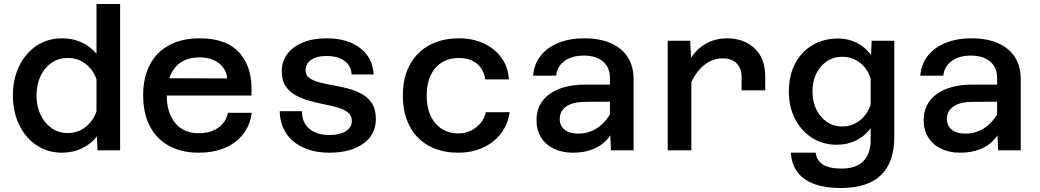

<svg xmlns="http://www.w3.org/2000/svg" viewBox="-20 -757 5240 967"><path d="M293 -564Q347 -564 392 -543Q437 -522 466 -486V-737H585V0H471L468 -70Q440 -33 394 -10.5Q348 12 293 12Q220 12 164 -25.5Q108 -63 76.5 -128.5Q45 -194 45 -276Q45 -359 76.5 -424Q108 -489 164 -526.5Q220 -564 293 -564ZM321 -87Q371 -87 409.5 -116.5Q448 -146 466 -195V-358Q448 -408 409.5 -436.5Q371 -465 321 -465Q275 -465 239.5 -440.5Q204 -416 184 -373.5Q164 -331 164 -276Q164 -222 184 -179.5Q204 -137 239.5 -112Q275 -87 321 -87Z M981 12Q894 12 831 -22.5Q768 -57 734.5 -122Q701 -187 701 -277Q701 -367 735 -431.5Q769 -496 833 -530Q897 -564 986 -564Q1124 -564 1189.5 -487Q1255 -410 1246 -276H796L797 -363L1124 -362Q1120 -410 1082 -439Q1044 -468 986 -468Q904 -468 862 -417Q820 -366 820 -272Q820 -218 839 -175.5Q858 -133 893.5 -109.5Q929 -86 981 -86Q1040 -86 1079.5 -114Q1119 -142 1128 -189H1248Q1236 -96 1164.5 -42Q1093 12 981 12Z M1639 12Q1565 12 1508.5 -13.5Q1452 -39 1421 -86Q1390 -133 1389 -197H1501Q1500 -141 1537.5 -109Q1575 -77 1639 -77Q1690 -77 1721 -96Q1752 -115 1752 -148Q1752 -174 1733 -190Q1714 -206 1682.5 -215Q1651 -224 1613.5 -231.5Q1576 -239 1538 -249.5Q1500 -260 1468.5 -277.5Q1437 -295 1418 -324Q1399 -353 1399 -398Q1399 -447 1426.5 -484.5Q1454 -522 1505 -543Q1556 -564 1625 -564Q1729 -564 1793 -515.5Q1857 -467 1862 -382H1751Q1748 -427 1714.5 -451Q1681 -475 1625 -475Q1574 -475 1546.5 -455Q1519 -435 1519 -404Q1519 -378 1538.5 -364Q1558 -350 1589 -342Q1620 -334 1658 -327.5Q1696 -321 1733.5 -311Q1771 -301 1802.5 -283.5Q1834 -266 1853.5 -236Q1873 -206 1873 -158Q1873 -79 1809.5 -33.5Q1746 12 1639 12Z M2288 12Q2202 12 2139 -23Q2076 -58 2042.5 -123Q2009 -188 2009 -276Q2009 -366 2044 -430.5Q2079 -495 2142.5 -529.5Q2206 -564 2291 -564Q2361 -564 2416 -538.5Q2471 -513 2505 -467Q2539 -421 2543 -357H2424Q2416 -410 2380.5 -437.5Q2345 -465 2291 -465Q2242 -465 2205.5 -442.5Q2169 -420 2149 -378Q2129 -336 2129 -276Q2129 -186 2173.5 -135.5Q2218 -85 2288 -85Q2322 -85 2350.5 -98.5Q2379 -112 2399.5 -136Q2420 -160 2427 -192H2547Q2538 -130 2502.5 -84Q2467 -38 2411.5 -13Q2356 12 2288 12Z M3057 0 3052 -117V-365Q3052 -417 3017 -447Q2982 -477 2920 -477Q2861 -477 2823.5 -450Q2786 -423 2781 -376H2665Q2670 -435 2703.5 -477Q2737 -519 2793.5 -541.5Q2850 -564 2924 -564Q3000 -564 3055.5 -540Q3111 -516 3141 -470Q3171 -424 3171 -358V0ZM2865 12Q2811 12 2769.5 -8Q2728 -28 2705 -65Q2682 -102 2682 -151Q2682 -236 2748 -283.5Q2814 -331 2931 -331H3066V-245L2927 -244Q2867 -244 2833 -221.5Q2799 -199 2799 -157Q2799 -124 2823.5 -104Q2848 -84 2891 -84Q2946 -84 2989.5 -113.5Q3033 -143 3060 -195L3073 -111Q3047 -50 2994 -19Q2941 12 2865 12Z M3715 -302V-371Q3715 -412 3690.5 -437.5Q3666 -463 3620 -463Q3564 -463 3518 -422Q3472 -381 3441 -293L3426 -405Q3449 -457 3480.5 -492.5Q3512 -528 3552.5 -546Q3593 -564 3641 -564Q3726 -564 3780 -514Q3834 -464 3834 -371V-302ZM3343 0V-552H3456L3462 -435V0Z M4367 -480 4370 -552H4484V-65Q4484 60 4417 125Q4350 190 4213 190Q4138 190 4083 170.5Q4028 151 3997.5 111.5Q3967 72 3963 12H4088Q4093 52 4125 72Q4157 92 4219 92Q4292 92 4328.5 54.5Q4365 17 4365 -51V-111Q4337 -72 4292.5 -50Q4248 -28 4194 -28Q4124 -28 4069.5 -63Q4015 -98 3984 -158.5Q3953 -219 3953 -295Q3953 -378 3985.5 -438.5Q4018 -499 4074 -531Q4130 -563 4201 -563Q4254 -563 4297.5 -540Q4341 -517 4367 -480ZM4222 -120Q4272 -120 4310.5 -150.5Q4349 -181 4365 -231V-361Q4349 -412 4310.5 -441.5Q4272 -471 4222 -471Q4178 -471 4144 -448Q4110 -425 4091 -386Q4072 -347 4072 -297Q4072 -246 4091 -206.5Q4110 -167 4144 -143.5Q4178 -120 4222 -120Z M5007 0 5002 -117V-365Q5002 -417 4967 -447Q4932 -477 4870 -477Q4811 -477 4773.5 -450Q4736 -423 4731 -376H4615Q4620 -435 4653.5 -477Q4687 -519 4743.5 -541.5Q4800 -564 4874 -564Q4950 -564 5005.5 -540Q5061 -516 5091 -470Q5121 -424 5121 -358V0ZM4815 12Q4761 12 4719.5 -8Q4678 -28 4655 -65Q4632 -102 4632 -151Q4632 -236 4698 -283.5Q4764 -331 4881 -331H5016V-245L4877 -244Q4817 -244 4783 -221.5Q4749 -199 4749 -157Q4749 -124 4773.5 -104Q4798 -84 4841 -84Q4896 -84 4939.5 -113.5Q4983 -143 5010 -195L5023 -111Q4997 -50 4944 -19Q4891 12 4815 12Z"/></svg>

Font: Azeret Mono Thin Medium
Style: Regular
Weight: 500
Version: Version 1.002